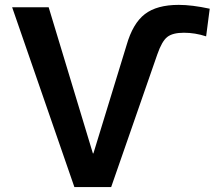

<svg xmlns="http://www.w3.org/2000/svg" viewBox="-20 -760 891 780"><path d="M29.3 -730.5H177.7L357.4 -136.7H359.4L494.1 -576.2Q519.5 -665 568.4 -702.6Q617.2 -740.2 706.1 -740.2Q759.8 -740.2 832 -724.6L817.4 -612.3Q772.5 -627 727.1 -627Q681.6 -627 659.7 -609.9Q637.7 -592.8 619.1 -539.1L431.6 0H282.2Z"/></svg>

Font: GenEi M Gothic v2 Bold
Style: Regular
Weight: 700
Version: Version 2.0